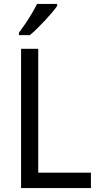

<svg xmlns="http://www.w3.org/2000/svg" viewBox="-20 -964 508 984"><path d="M88 0V-714H176V-79H446V0ZM273 -934Q264 -920 247 -900Q230 -880 210 -858.5Q190 -837 170 -817.5Q150 -798 133 -784H77V-796Q93 -818 110.5 -843.5Q128 -869 143.5 -895.5Q159 -922 170 -944H273Z"/></svg>

Font: Noto Sans Devanagari SemiCondensed
Style: Regular
Weight: 400
Width: 4
Designer: Jelle Bosma - Monotype Design Team
Foundry: Monotype Imaging Inc.
Version: Version 2.006